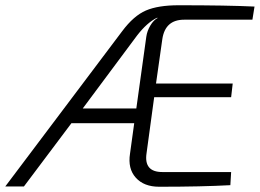

<svg xmlns="http://www.w3.org/2000/svg" viewBox="-58 -710 989 731"><path d="M903 -635H643Q571 -635 560 -561L536 -392H828L822 -340H529L500 -127Q489 -55 560 -55H822L819 -5Q710 1 548 1Q490 1 459 -33.5Q428 -68 437 -125L453 -241H214L33 0H-38L407 -591Q451 -650 497.5 -670Q544 -690 622 -690Q808 -690 911 -685ZM461 -297 499 -570Q502 -592 514.5 -613Q527 -634 543 -642H539Q502 -624 464 -575L257 -297Z"/></svg>

Font: Exo 2.0 Light
Style: Italic
Weight: 300
Italic angle: -8°
Designer: Natanael Gama
Version: Version 1.001;PS 001.001;hotconv 1.0.70;makeotf.lib2.5.58329